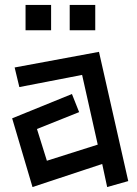

<svg xmlns="http://www.w3.org/2000/svg" viewBox="-20 -730 554 774"><path d="M261 -710H364V-608H261ZM83 -710H186V-608H83ZM392 -69 111 24 29 -253 270 -351 299 -278 129 -210 169 -82 374 -147 311 -428 58 -379 39 -458 379 -521 497 0 412 24Z"/></svg>

Font: Stick
Style: Regular
Weight: 400
Designer: Fontworks Inc.
Foundry: Fontworks Inc.
Version: Version 1.100